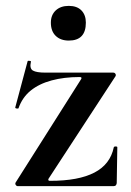

<svg xmlns="http://www.w3.org/2000/svg" viewBox="-20 -633 445 653"><path d="M33 -12 256 -364Q260 -371 251 -371Q198 -371 155.5 -359.5Q113 -348 84.5 -325Q56 -302 43 -265Q42 -263 36.5 -264Q31 -265 32 -268L74 -425Q75 -427 81 -426Q87 -425 85 -422Q80 -400 92 -393Q104 -386 135 -386Q174 -386 232 -386Q290 -386 365 -386Q370 -386 372.5 -382Q375 -378 373 -374L145 -25Q142 -18 150 -18Q199 -18 236.5 -25Q274 -32 301 -46Q328 -60 344.5 -81.5Q361 -103 367 -132Q368 -135 373.5 -135Q379 -135 379 -132L377 -11Q377 -7 374.5 -3.5Q372 0 367 0Q318 0 260.5 0Q203 0 146 0Q89 0 40 0Q36 0 33.5 -4Q31 -8 33 -12ZM214 -495Q186 -495 169.5 -511Q153 -527 153 -556Q153 -582 169.5 -597.5Q186 -613 214 -613Q242 -613 257 -597.5Q272 -582 272 -556Q272 -495 214 -495Z"/></svg>

Font: Cormorant Infant Light
Style: Bold
Weight: 700
Version: Version 4.001